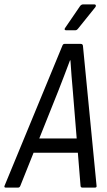

<svg xmlns="http://www.w3.org/2000/svg" viewBox="-49 -855 488 875"><path d="M-22 0Q-32 0 -28 -9L235 -646Q238 -655 245 -655H319Q328 -655 329 -646L391 -9Q393 0 383 0H327Q318 0 318 -9L283 -439Q280 -474 277 -509.5Q274 -545 272 -580H270Q257 -545 243.5 -510Q230 -475 216 -439L44 -9Q41 0 33 0ZM91 -159 116 -224H312L318 -159ZM252 -717Q248 -717 246 -720Q244 -723 248 -728L315 -826Q321 -835 330 -835H381Q386 -835 387.5 -831.5Q389 -828 386 -823L308 -726Q304 -721 301 -719Q298 -717 293 -717Z"/></svg>

Font: Sofia Sans Condensed
Style: Italic
Weight: 400
Italic angle: -9°
Designer: Botio Nikoltchev, Ani Petrova
Foundry: lettersoup
Version: Version 4.101